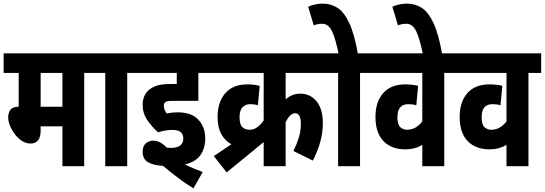

<svg xmlns="http://www.w3.org/2000/svg" viewBox="-20 -916 3002 1058"><path d="M444 -514V0H324V-220H204V-197Q204 -125 148 -125Q116 -125 88 -149Q60 -173 42.5 -207Q25 -241 25 -270Q25 -294 37.5 -311Q50 -328 83 -328V-514H0V-622H514V-514ZM324 -514H204V-328H324Z M681 -514V0H560V-514H502V-622H751V-514Z M931 -200Q910 -200 889.5 -196.5Q869 -193 851 -187Q817 -217 791.5 -254.5Q766 -292 766 -338Q766 -389 799 -419Q816 -434 842.5 -443.5Q869 -453 922 -453H954V-514H739V-622H1150V-514H1073V-360H925Q909 -360 901.5 -358Q894 -356 889 -351Q883 -347 883 -333Q883 -320 887.5 -310Q892 -300 899 -290Q914 -294 929 -295.5Q944 -297 959 -297Q1036 -297 1073.5 -256Q1111 -215 1111 -153Q1111 -100 1085 -62Q1059 -24 999 -10Q1023 2 1049.5 13Q1076 24 1097 32L1046 122Q1002 95 960.5 63.5Q919 32 878 -2Q826 -5 796 -22Q766 -39 766 -80Q766 -109 782.5 -125Q799 -141 824 -141Q863 -141 898 -103Q910 -101 921 -101Q990 -101 990 -153Q990 -175 976.5 -187.5Q963 -200 931 -200Z M1158 -56 1255 -121Q1220 -140 1199.5 -177Q1179 -214 1179 -272Q1179 -354 1221.5 -402.5Q1264 -451 1342 -451Q1362 -451 1378.5 -449Q1395 -447 1411 -443L1401 -336Q1383 -342 1359 -342Q1331 -342 1315.5 -324Q1300 -306 1300 -271Q1300 -229 1316 -215Q1332 -201 1354 -201Q1379 -201 1397.5 -215Q1416 -229 1433 -252V-514H1138V-622H1797V-514H1554V-368Q1588 -400 1635 -400Q1689 -400 1724 -358Q1759 -316 1759 -237Q1759 -138 1704 -31L1597 -84Q1614 -118 1626 -156Q1638 -194 1638 -232Q1638 -292 1606 -292Q1578 -292 1554 -242V0H1433V-133L1229 34Z M1964 -514V0H1843V-514H1785V-622H2034V-514ZM1847 -615Q1828 -707 1808.5 -746Q1789 -785 1755 -785Q1730 -785 1709 -776L1678 -879Q1717 -896 1759 -896Q1803 -896 1839.5 -873Q1876 -850 1904.5 -789.5Q1933 -729 1953 -615Z M2498 -514H2428V0H2307V-118Q2267 -93 2214 -93Q2137 -93 2093 -138.5Q2049 -184 2049 -272Q2049 -355 2091.5 -403Q2134 -451 2213 -451Q2233 -451 2250.5 -449Q2268 -447 2284 -443L2274 -336Q2255 -342 2230 -342Q2170 -342 2170 -270Q2170 -230 2185.5 -215.5Q2201 -201 2223 -201Q2249 -201 2270 -213.5Q2291 -226 2307 -247V-514H2022V-622H2498Z M2311 -615Q2292 -707 2272.5 -746Q2253 -785 2219 -785Q2194 -785 2173 -776L2142 -879Q2181 -896 2223 -896Q2267 -896 2303.5 -873Q2340 -850 2368.5 -789.5Q2397 -729 2417 -615Z M2962 -514H2892V0H2771V-118Q2731 -93 2678 -93Q2601 -93 2557 -138.5Q2513 -184 2513 -272Q2513 -355 2555.5 -403Q2598 -451 2677 -451Q2697 -451 2714.5 -449Q2732 -447 2748 -443L2738 -336Q2719 -342 2694 -342Q2634 -342 2634 -270Q2634 -230 2649.5 -215.5Q2665 -201 2687 -201Q2713 -201 2734 -213.5Q2755 -226 2771 -247V-514H2486V-622H2962Z"/></svg>

Font: Noto Sans Devanagari UI ExtraCondensed
Style: Bold
Weight: 700
Width: 2
Designer: Jelle Bosma - Monotype Design Team
Foundry: Monotype Imaging Inc.
Version: Version 2.004